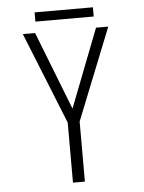

<svg xmlns="http://www.w3.org/2000/svg" viewBox="-55 -838 660 882"><g transform="rotate(-5 275.0 -397.0)"><path d="M245.5 0V-277L75.5 -700H132L273 -339L413 -700H469.5L300.5 -277V0ZM138 -752V-794.5H407V-752Z"/></g></svg>

Font: Trispace SemiCondensed ExtraLight
Style: Regular
Weight: 200
Width: 4
Designer: Tyler Finck
Foundry: Etcetera Type Company
Version: Version 1.210; ttfautohint (v1.8.3)